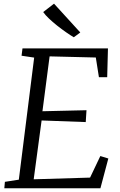

<svg xmlns="http://www.w3.org/2000/svg" viewBox="-20 -1000 636 1020"><path d="M3 0 6 -34 80 -45.5 161.5 -694 94.5 -704 99.5 -743H553.5L549.5 -590H505.5L489 -694.5L243.5 -700.5L205.5 -409L439.5 -414.5L435.5 -351.5L201 -360L159 -47.5L458.5 -56.5L513 -171L555.5 -158L513.5 0ZM372 -802Q354 -812.5 330.8 -828.8Q307.5 -845 283.5 -864Q259.5 -883 239.8 -901.8Q220 -920.5 209.5 -936L267 -980.5L406.5 -827.5Z"/></svg>

Font: Merriweather 24pt Light
Style: Italic
Weight: 300
Italic angle: -7.8°
Version: Version 2.101